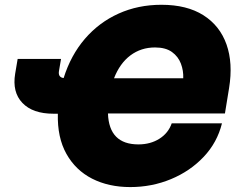

<svg xmlns="http://www.w3.org/2000/svg" viewBox="-20 -759 970 791"><path d="M516.6 11.7Q427.7 11.7 359.6 -22.9Q291.5 -57.6 253.7 -125Q215.8 -192.4 218.3 -290.5H200.2Q114.7 -290.5 72.3 -335Q29.8 -379.4 42.5 -455.6L52.7 -516.1H231.4L223.1 -467.3Q218.3 -440.4 242.2 -437.5Q271.5 -531.2 329.6 -598.9Q387.7 -666.5 468.3 -702.9Q548.8 -739.3 645 -739.3Q750 -739.3 817.9 -696.3Q885.7 -653.3 913.1 -576.2Q940.4 -499 923.8 -396.5L906.7 -291.5H424.8Q429.2 -164.1 550.3 -164.1Q599.6 -164.1 636.5 -187.3Q673.3 -210.4 687.5 -251H894.5Q875 -171.9 819.1 -112.8Q763.2 -53.7 684.3 -21Q605.5 11.7 516.6 11.7ZM449.7 -436.5H734.9Q736.3 -467.8 725.3 -496.8Q714.4 -525.9 688.5 -544.7Q662.6 -563.5 618.7 -563.5Q561 -563.5 517.3 -530.8Q473.6 -498 449.7 -436.5Z"/></svg>

Font: Inter Display Black
Style: Italic
Weight: 900
Italic angle: -9.39999°
Designer: Rasmus Andersson
Foundry: rsms
Version: Version 4.000;git-a52131595